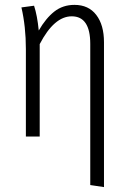

<svg xmlns="http://www.w3.org/2000/svg" viewBox="-20 -554 521 779"><path d="M282.2 -534.2Q339.4 -534.2 370.6 -493.4Q401.9 -452.6 401.9 -382.8V205.1L346.2 196.8V-376Q346.2 -487.8 271 -487.8Q199.7 -487.8 141.1 -375V0H85V-355Q85 -446.3 66.9 -523.9L118.2 -530.8Q131.3 -490.7 137.2 -430.2Q166 -480 200.4 -507.1Q234.9 -534.2 282.2 -534.2Z"/></svg>

Font: Fira Sans Compressed Light
Style: Regular
Weight: 300
Width: 1
Designer: Carrois Corporate & Edenspiekermann AG
Foundry: Carrois Corporate GbR & Edenspiekermann AG
Version: Version 4.203;PS 004.203;hotconv 1.0.88;makeotf.lib2.5.64775